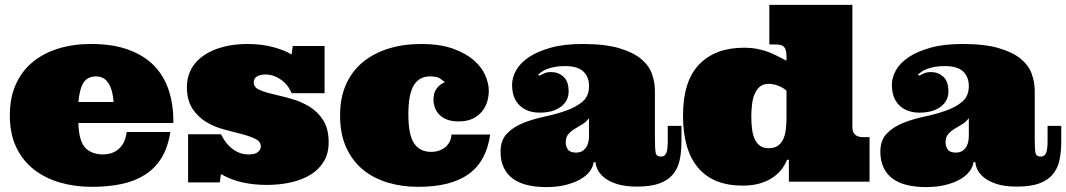

<svg xmlns="http://www.w3.org/2000/svg" viewBox="-20 -739 4337 781"><path d="M298.8 -238.8Q300.8 -166 326.4 -138.4Q352.1 -110.8 399.9 -110.8Q416 -110.8 431.4 -115.5Q446.8 -120.1 460 -130.6Q473.1 -141.1 482.7 -158.4Q492.2 -175.8 495.1 -202.1H672.9Q663.1 -139.2 637 -96.7Q610.8 -54.2 569.8 -28.1Q528.8 -2 474.4 9.5Q419.9 21 353 21Q284.2 21 223.6 3.4Q163.1 -14.2 117.4 -50Q71.8 -85.9 45.9 -140.4Q20 -194.8 20 -270Q20 -341.8 44.4 -396Q68.8 -450.2 113 -486.6Q157.2 -522.9 217.5 -541.5Q277.8 -560.1 350.1 -560.1Q439 -560.1 502.9 -536.6Q566.9 -513.2 607.4 -471.2Q647.9 -429.2 667 -370.1Q686 -311 685.1 -238.8ZM371.1 -428.2Q336.9 -428.2 320.6 -404.1Q304.2 -379.9 298.8 -324.2H441.9Q439 -372.1 421.4 -400.1Q403.8 -428.2 371.1 -428.2Z M1300.3 -359.9H1166Q1151.9 -395 1122.1 -415.5Q1092.3 -436 1060.1 -436Q1038.1 -436 1025.1 -428Q1012.2 -419.9 1012.2 -403.8Q1012.2 -383.8 1034.7 -373.8Q1057.1 -363.8 1091.1 -356Q1125 -348.1 1164.6 -337.2Q1204.1 -326.2 1238 -305.7Q1272 -285.2 1294.4 -250.5Q1316.9 -215.8 1316.9 -159.2Q1316.9 -115.2 1297.4 -82.5Q1277.8 -49.8 1243.9 -28.8Q1210 -7.8 1164.1 2.7Q1118.2 13.2 1064.9 13.2Q1013.2 13.2 967 3.2Q920.9 -6.8 878.9 -30.8L874 2.9H745.1V-192.9H878.9Q897.9 -153.8 927 -132.3Q956.1 -110.8 991.2 -110.8Q1018.1 -110.8 1029.5 -120.8Q1041 -130.9 1041 -143.1Q1041 -163.1 1018.6 -174.1Q996.1 -185.1 963.1 -193.6Q930.2 -202.1 890.6 -212.6Q851.1 -223.1 818.1 -243.2Q785.2 -263.2 762.7 -297.1Q740.2 -331.1 740.2 -386.2Q740.2 -425.8 758.1 -458.5Q775.9 -491.2 809.1 -513.7Q842.3 -536.1 887.2 -548.1Q932.1 -560.1 985.8 -560.1Q1045.9 -560.1 1094 -546.6Q1142.1 -533.2 1166 -517.1L1170.9 -551.8H1300.3Z M1728 -428.2Q1686 -428.2 1663.6 -392.6Q1641.1 -356.9 1641.1 -273.9Q1641.1 -190.9 1664.3 -156Q1687.5 -121.1 1735.4 -121.1Q1749 -121.1 1763.2 -125.5Q1777.3 -129.9 1788.8 -138.4Q1800.3 -147 1807.9 -160.4Q1815.4 -173.8 1816.4 -191.9H1974.1Q1958.5 -83 1886.5 -31Q1814.5 21 1681.2 21Q1614.3 21 1556.2 3.4Q1498 -14.2 1455.1 -50Q1412.1 -85.9 1387.7 -140.4Q1363.3 -194.8 1363.3 -270Q1363.3 -341.8 1387.7 -396Q1412.1 -450.2 1456.3 -486.6Q1500.5 -522.9 1560.8 -541.5Q1621.1 -560.1 1693.4 -560.1Q1770 -560.1 1822.8 -541Q1875.5 -522 1908 -493.4Q1940.4 -464.8 1954.3 -431.9Q1968.3 -398.9 1968.3 -370.1Q1968.3 -347.2 1961.7 -325.2Q1955.1 -303.2 1940.2 -285.2Q1925.3 -267.1 1902.3 -256.1Q1879.4 -245.1 1846.2 -245.1Q1814.5 -245.1 1794.4 -254.2Q1774.4 -263.2 1763.4 -276.6Q1752.4 -290 1747.8 -304.9Q1743.2 -319.8 1743.2 -333Q1743.2 -362.8 1757.3 -380.4Q1771.5 -397.9 1790 -404.8Q1779.3 -413.1 1768.3 -420.7Q1757.3 -428.2 1728 -428.2Z M2277.8 -470.2Q2252.9 -470.2 2235.1 -466.6Q2217.3 -462.9 2204.6 -458Q2191.9 -453.1 2183.6 -447Q2175.3 -440.9 2168.9 -436L2173.8 -431.2Q2183.1 -436 2194.1 -440.9Q2205.1 -445.8 2222.2 -445.8Q2251 -445.8 2272 -427Q2293 -408.2 2293 -367.2Q2293 -328.1 2261 -304.4Q2229 -280.8 2175.3 -280.8Q2124 -280.8 2093.5 -310.3Q2063 -339.8 2063 -394Q2063 -423.8 2079.6 -453.4Q2096.2 -482.9 2131.1 -506.3Q2166 -529.8 2220 -544.9Q2273.9 -560.1 2350.1 -560.1Q2440.9 -560.1 2498.5 -543Q2556.2 -525.9 2588.1 -499Q2620.1 -472.2 2632.1 -438Q2644 -403.8 2644 -369.1V-178.2Q2644 -133.8 2647 -117.9Q2649.9 -102.1 2668.9 -102.1Q2684.1 -102.1 2690.2 -116.5Q2696.3 -130.9 2696.3 -166V-227.1H2752V-165Q2752 -121.1 2744.6 -87.2Q2737.3 -53.2 2716.8 -29.1Q2696.3 -4.9 2661.1 7.6Q2626 20 2571.3 20Q2522 20 2489.5 9.5Q2457 -1 2438 -16.6Q2418.9 -32.2 2410.9 -49.1Q2402.8 -65.9 2402.8 -79.1H2395Q2392.1 -59.1 2378.2 -41Q2364.3 -22.9 2339.6 -9Q2314.9 4.9 2280.5 13.4Q2246.1 22 2202.1 22Q2160.2 22 2125.7 13.9Q2091.3 5.9 2067.1 -11.5Q2043 -28.8 2029.5 -56.4Q2016.1 -84 2016.1 -122.1Q2016.1 -168.9 2042.5 -196Q2068.8 -223.1 2108.9 -239Q2148.9 -254.9 2196 -264.9Q2243.2 -274.9 2283.2 -289.1Q2323.2 -303.2 2349.6 -325.7Q2376 -348.1 2376 -389.2Q2376 -425.8 2353 -448Q2330.1 -470.2 2277.8 -470.2ZM2376 -258.8Q2365.2 -243.2 2349.1 -233.6Q2333 -224.1 2318.1 -215.1Q2303.2 -206.1 2292.2 -193.6Q2281.2 -181.2 2281.2 -160.2Q2281.2 -144 2290 -131.1Q2298.8 -118.2 2324.2 -118.2Q2347.2 -118.2 2361.6 -136Q2376 -153.8 2376 -186Z M3447.3 -719.2V-221.2Q3447.3 -201.2 3458.3 -191.2Q3469.2 -181.2 3489.3 -181.2H3517.1V0H3189V-88.9H3181.2Q3173.3 -67.9 3158.2 -48.8Q3143.1 -29.8 3121.1 -15.4Q3099.1 -1 3069.1 7.6Q3039.1 16.1 3001 16.1Q2881.3 16.1 2819.8 -56.4Q2758.3 -128.9 2758.3 -269Q2758.3 -409.2 2824.2 -477.1Q2890.1 -544.9 3005.4 -544.9Q3036.1 -544.9 3060.5 -540Q3085 -535.2 3105 -527.6Q3125 -520 3143.1 -510.5Q3161.1 -501 3179.2 -492.2V-509.8Q3179.2 -536.1 3170.2 -547.1Q3161.1 -558.1 3135.3 -558.1H3109.4V-719.2ZM3036.1 -264.2Q3036.1 -237.8 3039.1 -214.4Q3042 -190.9 3050 -173.3Q3058.1 -155.8 3071.5 -146Q3085 -136.2 3106.9 -136.2Q3128.9 -136.2 3143.1 -145.5Q3157.2 -154.8 3165.3 -171.4Q3173.3 -188 3176.3 -210.9Q3179.2 -233.9 3179.2 -259.8V-370.1Q3167 -381.8 3146.5 -389.9Q3126 -397.9 3106.9 -397.9Q3085 -397.9 3071.5 -387Q3058.1 -376 3050 -357.4Q3042 -338.9 3039.1 -314.5Q3036.1 -290 3036.1 -264.2Z M3822.8 -470.2Q3797.9 -470.2 3780 -466.6Q3762.2 -462.9 3749.5 -458Q3736.8 -453.1 3728.5 -447Q3720.2 -440.9 3713.9 -436L3718.8 -431.2Q3728 -436 3739 -440.9Q3750 -445.8 3767.1 -445.8Q3795.9 -445.8 3816.9 -427Q3837.9 -408.2 3837.9 -367.2Q3837.9 -328.1 3805.9 -304.4Q3773.9 -280.8 3720.2 -280.8Q3668.9 -280.8 3638.4 -310.3Q3607.9 -339.8 3607.9 -394Q3607.9 -423.8 3624.5 -453.4Q3641.1 -482.9 3676 -506.3Q3710.9 -529.8 3764.9 -544.9Q3818.8 -560.1 3895 -560.1Q3985.8 -560.1 4043.5 -543Q4101.1 -525.9 4133.1 -499Q4165 -472.2 4177 -438Q4189 -403.8 4189 -369.1V-178.2Q4189 -133.8 4191.9 -117.9Q4194.8 -102.1 4213.9 -102.1Q4229 -102.1 4235.1 -116.5Q4241.2 -130.9 4241.2 -166V-227.1H4296.9V-165Q4296.9 -121.1 4289.6 -87.2Q4282.2 -53.2 4261.7 -29.1Q4241.2 -4.9 4206.1 7.6Q4170.9 20 4116.2 20Q4066.9 20 4034.4 9.5Q4002 -1 3982.9 -16.6Q3963.9 -32.2 3955.8 -49.1Q3947.8 -65.9 3947.8 -79.1H3939.9Q3937 -59.1 3923.1 -41Q3909.2 -22.9 3884.5 -9Q3859.9 4.9 3825.4 13.4Q3791 22 3747.1 22Q3705.1 22 3670.7 13.9Q3636.2 5.9 3612.1 -11.5Q3587.9 -28.8 3574.5 -56.4Q3561 -84 3561 -122.1Q3561 -168.9 3587.4 -196Q3613.8 -223.1 3653.8 -239Q3693.8 -254.9 3741 -264.9Q3788.1 -274.9 3828.1 -289.1Q3868.2 -303.2 3894.5 -325.7Q3920.9 -348.1 3920.9 -389.2Q3920.9 -425.8 3897.9 -448Q3875 -470.2 3822.8 -470.2ZM3920.9 -258.8Q3910.2 -243.2 3894 -233.6Q3877.9 -224.1 3863 -215.1Q3848.1 -206.1 3837.2 -193.6Q3826.2 -181.2 3826.2 -160.2Q3826.2 -144 3835 -131.1Q3843.8 -118.2 3869.1 -118.2Q3892.1 -118.2 3906.5 -136Q3920.9 -153.8 3920.9 -186Z"/></svg>

Font: Ultra
Style: Regular
Weight: 400
Designer: Astigmatic (AOETI)
Foundry: Astigmatic (AOETI)
Version: Version 1.001